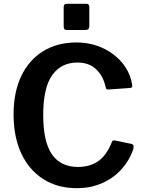

<svg xmlns="http://www.w3.org/2000/svg" viewBox="-20 -974 759 1004"><path d="M381 -752Q436 -752 485 -735.5Q534 -719 573 -689.5Q612 -660 637 -621Q662 -582 670 -537Q673 -523 670.5 -519Q668 -515 660 -514L546 -506Q538 -506 536 -509.5Q534 -513 532 -520Q520 -576 483 -611.5Q446 -647 385 -647Q300 -647 253 -581Q206 -515 206 -373Q206 -233 251.5 -167Q297 -101 388 -101Q450 -101 494 -131.5Q538 -162 566 -234Q569 -242 584 -239L669 -221Q673 -220 676.5 -216Q680 -212 678 -199Q672 -176 657 -148Q642 -120 618 -92Q594 -64 559.5 -41Q525 -18 481 -4Q437 10 382 10Q280 10 205.5 -38Q131 -86 91 -172.5Q51 -259 51 -375Q51 -492 91 -576Q131 -660 205 -706Q279 -752 381 -752ZM447 -938V-838Q447 -827 442 -822Q437 -817 424 -817H332Q321 -817 317 -821.5Q313 -826 313 -836V-937Q313 -954 328 -954H433Q447 -954 447 -938Z"/></svg>

Font: Libre Franklin SemiBold
Style: Regular
Weight: 600
Designer: Pablo Impallari, Rodrigo Fuenzalida, Nhung Nguyen
Foundry: Impallari Type
Version: Version 3.000